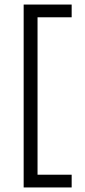

<svg xmlns="http://www.w3.org/2000/svg" viewBox="-20 -728 375 844"><path d="M84 96V-708H145V96ZM114 96V40H295V96ZM114 -652V-708H295V-652Z"/></svg>

Font: Outfit-Light
Style: Regular
Weight: 300
Designer: Rodrigo Fuenzalida
Foundry: fragTYPE
Version: Version 1.000